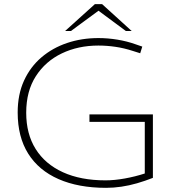

<svg xmlns="http://www.w3.org/2000/svg" viewBox="-20 -893 840 923"><path d="M490 10Q357 10 261.5 -32Q166 -74 115.5 -154.5Q65 -235 65 -352Q65 -439 95.5 -505.5Q126 -572 179.5 -617.5Q233 -663 303 -686.5Q373 -710 453 -710Q498 -710 544 -702.5Q590 -695 632 -680L664 -669L654 -637L619 -648Q576 -662 534.5 -668Q493 -674 453 -674Q356 -674 277.5 -636.5Q199 -599 152.5 -527Q106 -455 106 -351Q106 -249 151.5 -176.5Q197 -104 282.5 -65Q368 -26 487 -26Q530 -26 580 -35Q630 -44 676 -59V-307H410V-343H715V-38Q677 -23 639 -12Q601 -1 563.5 4.5Q526 10 490 10ZM293 -744 436 -873H471L461 -847L321 -744ZM585 -744 446 -847 436 -873H471L613 -744Z"/></svg>

Font: REM Thin
Style: Regular
Weight: 250
Designer: Octavio Pardo
Foundry: Ashler Design
Version: Version 1.005;gftools[0.9.28]